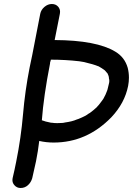

<svg xmlns="http://www.w3.org/2000/svg" viewBox="-20 -727 664 959"><path d="M253 -527Q462 -526 556 -469Q603 -441 618 -388Q624 -364 624 -339Q624 -319 620 -298Q603 -212 536 -141Q413 -15 248 -15Q211 -15 176 -23Q170 28 160 78Q151 121 141 163Q135 184 119.5 198Q104 212 83 212Q64 212 52 198Q42 187 42 172Q42 168 43 163Q53 121 61 80Q85 -39 95 -156Q105 -273 128 -390Q134 -421 141 -452L181 -658Q185 -678 202 -692.5Q219 -707 239 -707Q259 -707 271 -693Q280 -682 280 -668Q280 -663 279 -658ZM234 -429 233 -424Q232 -419 230 -414V-410Q198 -247 189 -126H190Q204 -120 235 -114H239Q250 -112 266 -112L292 -113Q293 -113 295.5 -113.5Q298 -114 300 -114Q302 -114 303 -115Q341 -120 363 -130L372 -133Q409 -148 422 -159Q423 -159 424.5 -160.5Q426 -162 429 -163Q447 -176 465 -193L466 -195Q472 -200 485 -218L496 -233L497 -235Q508 -254 515 -274L517 -280Q521 -294 524 -309Q526 -316 526 -323Q526 -330 524 -336V-339Q524 -346 518 -358V-359Q509 -370 505 -374Q505 -375 504 -375Q503 -375 503 -376Q490 -386 472 -396H471Q447 -406 400 -417L376 -421Q306 -429 234 -429Z"/></svg>

Font: Bad Comic
Style: Italic
Weight: 400
Italic angle: -11°
Designer: GGBotNet
Foundry: GGBotNet
Version: 0.95